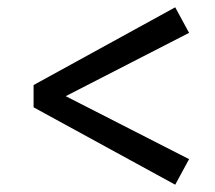

<svg xmlns="http://www.w3.org/2000/svg" viewBox="-20 -589 589 526"><path d="M72 -295V-356L460 -569L498 -499L122 -306V-345L498 -153L460 -83Z"/></svg>

Font: Source Serif 4 SemiBold
Style: Italic
Weight: 600
Italic angle: -12°
Designer: Frank Grießhammer
Foundry: Adobe Systems Incorporated
Version: Version 4.004;hotconv 1.0.116;makeotfexe 2.5.65601